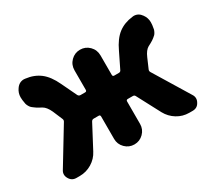

<svg xmlns="http://www.w3.org/2000/svg" viewBox="-114 -791 1110 1000"><g transform="rotate(-30 441.5 -291.0)"><path d="M700.2 -301.8Q696.3 -293 701.2 -285.2L831.1 -72.3Q838.9 -60.5 838.9 -47.9Q838.9 -36.1 832 -24.4Q819.3 0 791 0H770.5Q731.4 0 698.2 -20.5Q665 -41 646.5 -75.2L573.2 -213.9Q569.3 -222.7 559.6 -222.7H529.3Q519.5 -222.7 519.5 -212.9V-78.1Q519.5 -45.9 496.6 -22.9Q473.6 0 441.4 0Q409.2 0 386.2 -22.9Q363.3 -45.9 363.3 -78.1V-212.9Q363.3 -222.7 353.5 -222.7H324.2Q314.5 -222.7 309.6 -213.9L236.3 -75.2Q218.8 -41 185.1 -20.5Q151.4 0 112.3 0H91.8Q64.5 0 50.8 -24.4Q43.9 -36.1 43.9 -47.9Q43.9 -60.5 51.8 -72.3L181.6 -286.1Q186.5 -293.9 182.6 -302.7L158.2 -360.4Q142.6 -394.5 122.1 -406.2Q120.1 -407.2 108.4 -413.6Q96.7 -419.9 93.3 -422.4Q89.8 -424.8 81.1 -431.2Q72.3 -437.5 68.4 -441.9Q64.5 -446.3 60.5 -453.6Q56.6 -460.9 54.7 -467.8L50.8 -492.2Q49.8 -501 49.8 -508.8Q49.8 -535.2 65.4 -556.6Q83 -582 111.3 -582Q115.2 -582 120.1 -581.1Q169.9 -575.2 205.6 -547.9Q241.2 -520.5 267.6 -463.9L311.5 -372.1Q316.4 -363.3 326.2 -363.3H353.5Q363.3 -363.3 363.3 -373V-490.2Q363.3 -523.4 386.2 -546.4Q409.2 -569.3 441.4 -569.3Q473.6 -569.3 496.6 -546.4Q519.5 -523.4 519.5 -490.2V-373Q519.5 -363.3 529.3 -363.3H556.6Q566.4 -363.3 570.3 -372.1L615.2 -463.9Q641.6 -520.5 677.2 -547.9Q712.9 -575.2 763.7 -581.1Q767.6 -582 771.5 -582Q799.8 -582 817.4 -556.6Q833 -535.2 833 -508.8Q833 -501 832 -492.2L828.1 -467.8Q826.2 -460.9 822.3 -453.6Q818.4 -446.3 814.5 -441.9Q810.5 -437.5 802.2 -431.2Q793.9 -424.8 790 -422.4Q786.1 -419.9 774.9 -413.6Q763.7 -407.2 760.7 -406.2Q740.2 -394.5 725.6 -360.4Z"/></g></svg>

Font: Gen Jyuu GothicX Heavy
Style: Bold
Weight: 900
Designer: [Source Han Sans]
Ryoko NISHIZUKA  (kana & ideographs); Paul D. Hunt (Latin, Greek & Cyrillic); Wenlong ZHANG  (bopomofo
Version: Version 1.002.20150607